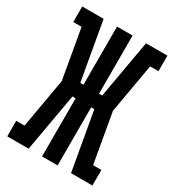

<svg xmlns="http://www.w3.org/2000/svg" viewBox="-178 -838 855 941"><g transform="rotate(30 250.0 -367.5)"><path d="M9 0V-88H56L105 -368L56 -647H9V-735H130L188 -406H206V-735H294V-406H312L370 -735H491V-647H444L395 -368L444 -88H491V0H370L312 -329H294V0H206V-329H188L130 0Z"/></g></svg>

Font: Iosevka Curly Slab Semibold
Style: Regular
Weight: 600
Monospace: yes
Designer: Belleve Invis
Foundry: Belleve Invis
Version: Version 22.1.2; ttfautohint (v1.8.4)